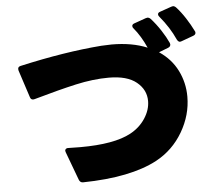

<svg xmlns="http://www.w3.org/2000/svg" viewBox="-58 -936 1116 1001"><g transform="rotate(-5 500.0 -435.0)"><path d="M904 -684Q895 -684 888 -697Q859 -762 808 -823Q802 -829 802 -836Q802 -845 814 -849L874 -870Q880 -872 883 -872Q891 -872 899 -864Q923 -838 946 -802.5Q969 -767 985 -734Q988 -730 988 -724Q988 -714 975 -709L912 -686Q906 -684 904 -684ZM315 -14 260 -162Q258 -168 258 -170Q258 -176 263 -180Q268 -184 276 -183Q297 -182 338 -182Q516 -182 603 -229Q653 -256 682 -300.5Q711 -345 711 -391Q711 -450 662 -490Q613 -530 517 -530Q435 -530 343.5 -509.5Q252 -489 122 -452L115 -451Q103 -451 99 -464L52 -608Q51 -611 51 -616Q51 -628 65 -631Q300 -684 493 -699L547 -701Q654 -701 733 -668Q705 -731 668 -775Q663 -780 663 -787Q663 -796 674 -800L736 -822Q742 -824 745 -824Q754 -824 762 -816Q789 -786 812.5 -750Q836 -714 850 -683L852 -675Q852 -663 839 -658L790 -639Q853 -597 885 -533Q917 -469 917 -396Q917 -300 865.5 -212Q814 -124 725 -76Q586 -2 336 2Q321 2 315 -14Z"/></g></svg>

Font: LINE Seed JP_TTF ExtraBold
Style: Regular
Weight: 800
Designer: LY Corporation & Fontrix & Fontworks
Version: Version 1.015